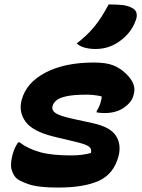

<svg xmlns="http://www.w3.org/2000/svg" viewBox="-20 -834 640 866"><path d="M403 -552Q459 -552 491.5 -539Q524 -526 551 -499Q593 -457 585 -417L582 -404Q575 -374 540 -349Q505 -324 451 -324Q434 -324 416 -327V-333Q436 -364 439 -399Q423 -403 405.5 -405Q388 -407 370 -407Q313 -407 280.5 -400Q248 -393 234.5 -381.5Q221 -370 217 -356Q212 -337 230.5 -324Q249 -311 309 -298L396 -279Q476 -262 502 -223Q528 -184 515 -131Q494 -50 427 -19Q360 12 241 12Q153 12 109.5 -3Q66 -18 53 -31Q40 -44 32.5 -68.5Q25 -93 37 -138Q42 -155 48 -168Q54 -181 62 -192H68Q106 -163 159.5 -148Q213 -133 301 -133Q351 -133 390 -144Q395 -163 381 -173Q367 -183 330 -192L222 -218Q128 -241 95.5 -285Q63 -329 78 -384Q99 -462 186 -507Q273 -552 403 -552ZM470 -814Q510 -814 534 -811Q558 -808 576 -798Q592 -790 595.5 -776Q599 -762 594 -747Q581 -708 555.5 -680Q530 -652 499 -635Q459 -613 410 -613Q385 -613 362.5 -619Q340 -625 326 -638Q374 -675 406.5 -715Q439 -755 470 -814Z"/></svg>

Font: Recursive Mn Csl St XBd
Style: Italic
Weight: 800
Italic angle: -15°
Monospace: yes
Version: Version 1.079;hotconv 1.0.112;makeotfexe 2.5.65598; ttfautoh